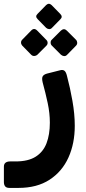

<svg xmlns="http://www.w3.org/2000/svg" viewBox="-68 -714 440 986"><path d="M-20 251Q-35 251 -41.5 243Q-48 235 -48 221V142Q-48 128 -39.5 121.5Q-31 115 -16 115H12Q77 115 115.5 90.5Q154 66 171 21.5Q188 -23 188 -84Q188 -133 177 -184.5Q166 -236 151 -291Q146 -312 151 -321.5Q156 -331 173 -336L240 -353Q254 -357 262.5 -351Q271 -345 276 -324Q292 -264 304 -196Q316 -128 316 -68Q316 23 283.5 95Q251 167 186.5 209Q122 251 27 251ZM198 -570Q192 -564 184 -564.5Q176 -565 169 -571L125 -616Q111 -630 125 -643L169 -688Q183 -701 197 -688L241 -643Q256 -628 242 -615ZM123 -432Q117 -427 108 -426.5Q99 -426 92 -433L46 -480Q40 -487 40 -495.5Q40 -504 46 -510L92 -557Q107 -573 123 -557L169 -510Q176 -504 176.5 -495Q177 -486 170 -479ZM276 -432Q269 -425 260.5 -426Q252 -427 245 -433L198 -480Q192 -486 192 -495.5Q192 -505 198 -510L245 -557Q261 -571 275 -557L322 -510Q328 -504 328.5 -495Q329 -486 322 -479Z"/></svg>

Font: Rubik Light SemiBold
Style: Regular
Weight: 600
Version: Version 2.300;gftools[0.9.30]